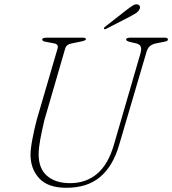

<svg xmlns="http://www.w3.org/2000/svg" viewBox="-20 -879 818 912"><path d="M521.5 -193 647.5 -626.5Q653 -647 648.2 -658Q643.5 -669 625 -673.5L600 -679Q579 -684.5 579 -690.5Q579 -700 599 -700H762.5Q777.5 -700 777.5 -692.5Q777.5 -688 774.2 -685.2Q771 -682.5 757 -680L721.5 -673Q703.5 -669.5 692 -660Q680.5 -650.5 674 -626L546 -191Q517 -90.5 456 -38.8Q395 13 295 13Q208 13 166.5 -31.8Q125 -76.5 125 -144.5Q125 -172 134 -219Q143 -266 154.5 -310L253 -647Q260.5 -670 234 -673.5L200 -680Q180.5 -682.5 180.5 -691.5Q180.5 -700 204 -700H373.5Q388 -700 388 -693Q388 -686 363 -681.5L322.5 -673Q310 -671 301.5 -665.5Q293 -660 289.5 -648L191 -309Q178 -254.5 170.8 -214.5Q163.5 -174.5 163.5 -146Q163.5 -78.5 203.5 -43.8Q243.5 -9 313 -9Q388.5 -9 441.5 -53.8Q494.5 -98.5 521.5 -193ZM579.5 -830.5Q598.5 -845 611.2 -853Q624 -861 635 -857.5Q643 -854.5 644.8 -847.2Q646.5 -840 641 -832.5Q636 -823 624.8 -816Q613.5 -809 599 -801L484 -742Q477 -738 474 -742.5Q471.5 -746 480 -752.5Z"/></svg>

Font: Fraunces 9pt S000 Thin
Style: Italic
Weight: 100
Italic angle: -16°
Version: Version 1.000; ttfautohint (v1.8.3)